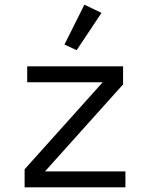

<svg xmlns="http://www.w3.org/2000/svg" viewBox="-20 -799 640 819"><path d="M85 0V-77L418 -448H96V-516H505V-439L172 -68H515V0ZM307 -585 255 -609 340 -779 413 -744Z"/></svg>

Font: iA Writer Duo V
Style: Regular
Weight: 400
Designer: Mike Abbink, Paul van der Laan, Pieter van Rosmalen, Oliver Reichenstein
Foundry: Information Architects Inc.
Version: Version 2.000